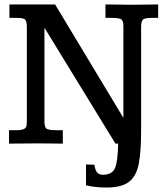

<svg xmlns="http://www.w3.org/2000/svg" viewBox="-20 -653 760 873"><path d="M463.9 199.7Q439.9 199.7 416.3 197.3Q392.6 194.8 371.1 189.5V94.7Q378.4 95.2 389.2 95.5Q399.9 95.7 409.2 95.7Q413.1 122.1 422.1 131.8Q431.2 141.6 447.3 141.6Q491.2 141.6 503.7 109.4Q516.1 77.1 517.1 0H504.9L182.1 -526.9V-100.1Q182.1 -72.3 193.4 -66.7Q204.6 -61 240.2 -61H265.6V0Q238.8 0 213.4 -0.5Q188 -1 150.9 -1Q110.4 -1 81.1 -0.5Q51.8 0 21 0V-61H50.3Q76.7 -61 87.4 -65.7Q98.1 -70.3 100.1 -80.3Q102.1 -90.3 102.1 -106.4V-528.3Q102.1 -557.6 93.5 -564.7Q85 -571.8 51.3 -571.8H22.9V-632.8Q22.9 -632.8 37.4 -632.8Q51.8 -632.8 71.3 -632.8Q90.8 -632.8 107.4 -632.8Q124 -632.8 127.9 -632.8H230.5L541 -117.2V-534.7Q541 -560.5 529.8 -566.2Q518.6 -571.8 483.9 -571.8H459.5V-632.8Q497.1 -632.8 524.4 -632.1Q551.8 -631.3 574.2 -631.3Q580.1 -631.3 599.9 -631.6Q619.6 -631.8 642.8 -632.1Q666 -632.3 682.6 -632.6Q699.2 -632.8 699.2 -632.8V-571.8H670.4Q633.8 -571.8 627.7 -561.3Q621.6 -550.8 621.6 -531.7V-55.7Q621.6 33.2 611.3 89.8Q601.1 146.5 567.4 173.1Q533.7 199.7 463.9 199.7Z"/></svg>

Font: Kameron Medium
Style: Regular
Weight: 500
Designer: Vernon Adams
Foundry: Vernon Adams
Version: Version 1.100